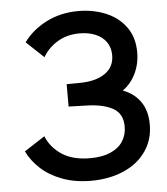

<svg xmlns="http://www.w3.org/2000/svg" viewBox="-53 -783 738 846"><g transform="rotate(-5 316.0 -360.0)"><path d="M36.5 -139.5 127.5 -198.5Q147.5 -148.5 195.5 -116.5Q243.5 -84.5 321 -84.5Q374.5 -84.5 411.2 -100.8Q448 -117 466 -145.5Q484 -174 484 -210Q484 -267.5 441.5 -291.2Q399 -315 326.5 -317Q256 -319.5 245.5 -319.5V-418.5Q299.5 -418.5 318 -419.5Q381.5 -422.5 419 -450.5Q456.5 -478.5 456.5 -528Q456.5 -561.5 439.8 -586Q423 -610.5 392.2 -623.5Q361.5 -636.5 321.5 -636.5Q266.5 -636.5 224.5 -611.5Q182.5 -586.5 158.5 -545.5L81.5 -618Q119.5 -670.5 182.8 -702.8Q246 -735 324.5 -735Q389 -735 444.5 -712.5Q500 -690 533.8 -644Q567.5 -598 567.5 -531.5Q567.5 -480 546.5 -437Q525.5 -394 489.5 -369Q540 -350 567.5 -310Q595 -270 595 -209.5Q595 -142 559.2 -91Q523.5 -40 460 -12.5Q396.5 15 316.5 15Q245 15 188.8 -6.2Q132.5 -27.5 94.8 -62.2Q57 -97 36.5 -139.5Z"/></g></svg>

Font: Hauora SemiBold
Style: Regular
Weight: 600
Designer: Wayne Shih
Foundry: WCYS
Version: Version 1.001